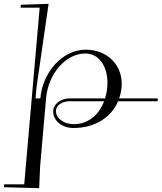

<svg xmlns="http://www.w3.org/2000/svg" viewBox="-88 -665 846 1005"><path d="M21 -640 19.7 -625H119.7L46.2 215H46.2L38.8 300H-66.2L-67.6 315L117 320L122.1 205L153.1 -150C164.5 -279.7 256.6 -385 358.7 -385C429.8 -385 474.4 -318.5 474.4 -232.6C474.4 -201.6 469.5 -174.6 462 -150H278.1C230.5 -150 190.3 -121 190.3 -81.1C190.3 -33 236.4 5 296.6 5C407.2 5 493.2 -48.7 530 -135H736.8L738.1 -150H535.8C543.9 -173.5 549.1 -198 549.1 -227.3C549.1 -326.9 472.7 -405 360.4 -405C241.8 -405 135.4 -290.8 123.1 -150H98.1L103.4 -210V-210L166.4 -645ZM456.9 -135C428.9 -60.6 370.5 -15 298.3 -15C245.4 -15 204.8 -45.7 204.8 -84.4C204.8 -114 237.5 -135 276.8 -135Z"/></svg>

Font: Galberik
Style: Regular
Weight: 400
Designer: Gluk
Foundry: Gluk
Version: Version 0.50